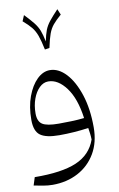

<svg xmlns="http://www.w3.org/2000/svg" viewBox="-103 -744 663 1069"><g transform="rotate(-10 228.5 -209.0)"><path d="M219.7 -482.9 193.4 -478.5Q182.6 -530.3 172.1 -559.1Q161.6 -587.9 145 -608.4Q128.4 -628.9 98.1 -654.8L111.8 -687.5Q145 -652.8 162.4 -630.6Q179.7 -608.4 189 -584.7Q198.2 -561 206.1 -522Q213.9 -561 223.1 -584.7Q232.4 -608.4 250 -630.6Q267.6 -652.8 300.3 -687.5L314 -654.8Q284.2 -628.9 267.3 -608.6Q250.5 -588.4 240.2 -560.3Q230 -532.2 219.7 -482.9ZM105.5 271Q80.1 271 52 266.1Q23.9 261.2 0 256.3L14.2 211.4Q167.5 212.9 250.5 177.5Q333.5 142.1 362.3 60.1Q361.8 41.5 359.9 26.6Q357.9 11.7 355 -6.3Q315.4 -0.5 273.2 2.4Q231 5.4 190.4 5.4Q115.2 5.4 83 -18.1Q50.8 -41.5 50.8 -105.5Q50.8 -179.7 72 -237.3Q93.3 -294.9 127.2 -327.9Q161.1 -360.8 199.7 -360.8Q248.5 -360.8 290.8 -315.7Q333 -270.5 359.4 -190.2Q385.7 -109.9 385.7 -4.9Q385.7 79.6 349.4 141.6Q313 203.6 249.5 237.3Q186 271 105.5 271ZM341.8 -64.9Q326.7 -177.2 281 -238.8Q235.4 -300.3 180.2 -300.3Q152.8 -300.3 130.1 -278.3Q107.4 -256.3 93.8 -219.2Q80.1 -182.1 80.1 -136.7Q80.1 -91.8 105.7 -75.2Q131.3 -58.6 198.2 -58.6Q231 -58.6 269 -59.8Q307.1 -61 341.8 -64.9Z"/></g></svg>

Font: Pinar-FD Light
Style: Regular
Weight: 300
Designer: Amin Abedi
Version: Version 2.000